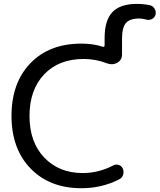

<svg xmlns="http://www.w3.org/2000/svg" viewBox="-20 -992 832 1001"><path d="M404.3 -10.7Q239.3 -10.7 139.6 -113.3Q40 -215.8 40 -387.7Q40 -560.5 138.7 -662.6Q237.3 -764.6 404.3 -764.6Q466.8 -764.6 516.6 -748Q519.5 -747.1 522.5 -749Q525.4 -751 525.4 -754.9V-793.9Q525.4 -885.7 565.9 -928.7Q606.4 -971.7 694.3 -971.7Q727.5 -971.7 761.7 -964.8Q777.3 -960.9 786.1 -946.3Q792 -936.5 792 -925.8Q792 -920.9 791 -916Q787.1 -900.4 772.9 -893.1Q758.8 -885.7 744.1 -889.6Q722.7 -895.5 706.1 -895.5Q656.2 -895.5 636.2 -871.6Q616.2 -847.7 616.2 -790V-708Q616.2 -679.7 591.8 -665Q577.1 -657.2 562.5 -657.2Q551.8 -657.2 540 -661.1Q479.5 -684.6 417 -684.6Q286.1 -684.6 210 -604Q133.8 -523.4 133.8 -387.2Q133.8 -251 210.9 -170.4Q288.1 -89.8 411.1 -89.8Q493.2 -89.8 569.3 -128.9Q583 -136.7 598.1 -132.3Q613.3 -127.9 620.1 -113.3Q624 -104.5 624 -94.7Q624 -87.9 622.1 -81.1Q617.2 -65.4 602.5 -57.6Q511.7 -10.7 404.3 -10.7Z"/></svg>

Font: Gen Jyuu GothicX Regular
Style: Regular
Weight: 400
Designer: [Source Han Sans]
Ryoko NISHIZUKA  (kana & ideographs); Paul D. Hunt (Latin, Greek & Cyrillic); Wenlong ZHANG  (bopomofo
Version: Version 1.002.20150607